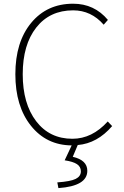

<svg xmlns="http://www.w3.org/2000/svg" viewBox="-20 -759 658 1019"><path d="M551.8 -114.3 575.2 -89.8Q496.1 2 392.6 10.7L366.2 73.2Q443.4 90.8 443.4 147.5Q443.4 228.5 290 239.3L284.2 209Q354.5 204.1 381.8 190.4Q409.2 176.8 409.2 150.4Q409.2 126 388.7 112.3Q368.2 98.6 323.2 91.8L360.4 12.7Q226.6 11.7 144 -91.8Q61.5 -195.3 61.5 -365.2Q61.5 -536.1 145.5 -637.7Q229.5 -739.3 368.2 -739.3Q480.5 -739.3 552.7 -653.3L530.3 -627.9Q463.9 -704.1 368.2 -704.1Q244.1 -704.1 172.4 -612.8Q100.6 -521.5 100.6 -365.2Q100.6 -209 171.9 -115.7Q243.2 -22.5 364.3 -22.5Q468.8 -22.5 551.8 -114.3Z"/></svg>

Font: Gen Shin Gothic ExtraLight
Style: Regular
Weight: 100
Designer: [Source Han Sans]
Ryoko NISHIZUKA  (kana & ideographs); Paul D. Hunt (Latin, Greek & Cyrillic); Wenlong ZHANG  (bopomofo
Version: Version 1.002.20150607